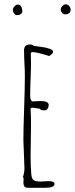

<svg xmlns="http://www.w3.org/2000/svg" viewBox="-20 -868 352 901"><path d="M285.2 -800.8Q311.5 -800.8 311.5 -823.7Q311.5 -831.5 304.7 -839.6Q297.9 -847.7 289.6 -847.7Q280.3 -847.7 272.7 -839.8Q265.1 -832 265.1 -822.8Q265.1 -814.9 271.5 -807.9Q277.8 -800.8 285.2 -800.8ZM59.6 -796.9Q69.3 -796.9 76.9 -801.5Q84.5 -806.2 84.5 -814Q84.5 -827.6 79.3 -837.2Q74.2 -846.7 64.5 -846.7Q55.7 -846.7 48.1 -838.6Q40.5 -830.6 40.5 -821.8Q40.5 -812.5 46.1 -804.7Q51.8 -796.9 59.6 -796.9ZM90.3 -20.5Q89.8 -14.6 89.8 -7.8Q91.3 13.2 109.9 13.2H192.4Q235.8 13.2 235.8 -4.9Q235.8 -18.1 206.5 -18.1L187.5 -17.1L169.4 -16.1Q145.5 -16.1 136.7 -23.7Q127.9 -31.2 126.5 -54.2Q123.5 -94.7 123.5 -133.8L124.5 -205.1L125.5 -275.9Q125.5 -332 123.5 -355V-357.9L128.4 -362.8H132.8L165.5 -357.9Q171.9 -350.1 188.5 -350.1Q197.8 -350.1 203.1 -357.7Q208.5 -365.2 208.5 -376Q208 -394 169.4 -394Q167 -394 152.3 -393.1L135.7 -392.1Q121.6 -392.1 121.6 -419.9Q121.6 -451.2 123.5 -497.6Q125.5 -543.9 125.5 -575.2Q125.5 -599.6 124.5 -618.2L129.4 -624Q155.8 -623 210.4 -605Q229 -615.7 229 -625Q229 -634.3 210.4 -640.1Q191.9 -646 167 -648.9Q144 -651.4 137.7 -652.8Q132.8 -659.2 121.6 -659.2Q106 -659.2 99.4 -652.3Q92.8 -645.5 92.8 -630.9Q92.8 -606.4 94.7 -571.3Q96.7 -535.6 96.7 -511.2Q96.7 -454.1 93.3 -360.4Q89.8 -266.6 89.8 -210Q89.8 -192.9 92.3 -144Q94.7 -95.2 94.7 -78.1Q94.7 -57.1 87.4 -37.1L90.8 -33.2Q90.8 -26.4 90.3 -20.5Z"/></svg>

Font: Amatica SC
Style: Regular
Weight: 400
Version: Version 2.000